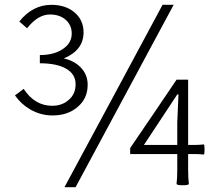

<svg xmlns="http://www.w3.org/2000/svg" viewBox="-20 -762 910 795"><path d="M247 13 450 -364 653 -742H699L293 13ZM737 5Q713 5 711 0Q714 -23 714 -62V-124H519V-149L615 -290L711 -432H759V-162H792Q804 -162 824 -164Q827 -163 827 -143.5Q827 -124 824 -122Q808 -124 792 -124H759V-62Q759 -23 762 0Q760 5 737 5ZM576 -162H714V-255L719 -371H714L654 -280L615 -221ZM197 -284Q148 -284 105 -309Q67 -331 42 -367L78 -394Q124 -324 196 -324Q237 -324 264 -348Q293 -372 293 -413.5Q293 -455 254 -477.5Q215 -500 145 -500V-534Q206 -534 243 -561Q277 -585 277 -623Q277 -658 252 -680Q227 -702 187 -702Q137 -702 92 -645L60 -673Q115 -742 193 -742Q250 -742 287 -712Q326 -680 326 -628Q326 -554 244 -520Q286 -511 313 -484Q343 -454 343 -411Q343 -353 300 -318Q260 -284 197 -284Z"/></svg>

Font: GenSekiGothic TW L
Style: Regular
Weight: 300
Version: Version 1.501;PS 1;hotconv 16.6.51;makeotf.lib2.5.65220